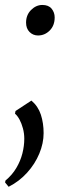

<svg xmlns="http://www.w3.org/2000/svg" viewBox="-41 -502 251 755"><path d="M-7 232.5 -21 215.5 -19.5 208Q7 186 23.2 158.5Q39.5 131 47 101.5Q54.5 72 54.5 43.5Q54.5 22.5 49.2 3Q44 -16.5 35.8 -31.8Q27.5 -47 18 -55L20 -65.5L82.5 -106.5Q109 -84 119.8 -50.8Q130.5 -17.5 130.5 21.5Q130.5 61.5 113.5 102.2Q96.5 143 65.5 177.2Q34.5 211.5 -7 232.5ZM61.5 -413Q61.5 -443 81.2 -462.8Q101 -482.5 125.5 -482.5Q150 -482.5 162 -467.8Q174 -453 174 -433.5Q174 -401.5 154.5 -382Q135 -362.5 108.5 -362.5Q89 -362.5 75.2 -376.2Q61.5 -390 61.5 -413Z"/></svg>

Font: Merriweather 120pt
Style: Italic
Weight: 400
Italic angle: -7.8°
Version: Version 2.101